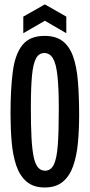

<svg xmlns="http://www.w3.org/2000/svg" viewBox="-20 -832 403 863"><path d="M180.7 10.7Q130.3 10.7 99.5 -15.7Q68.7 -42 53.2 -87.8Q37.7 -133.7 32.5 -193.5Q27.3 -253.3 27.3 -320.3Q27.3 -434 37.8 -512Q48.3 -590 81.3 -630.3Q114.3 -670.7 180.3 -670.7Q231 -670.7 261.7 -647.2Q292.3 -623.7 308.5 -578.2Q324.7 -532.7 330.2 -466.2Q335.7 -399.7 335.7 -313.3Q335.7 -248.3 330.2 -189.8Q324.7 -131.3 309 -86.2Q293.3 -41 262.5 -15.2Q231.7 10.7 180.7 10.7ZM182.3 -64.7Q208.3 -64.7 221.7 -91.5Q235 -118.3 239.7 -179Q244.3 -239.7 244.3 -342Q244.3 -435.7 238.3 -490.8Q232.3 -546 218 -569.8Q203.7 -593.7 179 -593.7Q155.3 -593.7 142.2 -570Q129 -546.3 123.8 -492.2Q118.7 -438 118.7 -345.7Q118.7 -268.7 121.5 -215.2Q124.3 -161.7 131 -128.5Q137.7 -95.3 150.5 -80Q163.3 -64.7 182.3 -64.7ZM84.7 -682.7V-757.3L181.7 -812.3L278 -757.3V-682.7L181.7 -738.7Z"/></svg>

Font: Bricolage Grotesque 96pt ExtraBold Condensed
Style: Regular
Weight: 800
Width: 3
Version: Version 1.001;gftools[0.9.33.dev8+g029e19f]